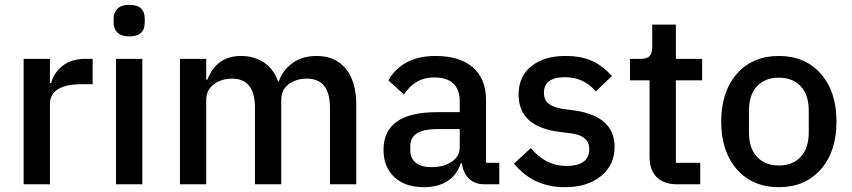

<svg xmlns="http://www.w3.org/2000/svg" viewBox="-20 -764 3531 796"><path d="M187 0H78V-520H187V-420H192Q204 -464 240.5 -492Q277 -520 335 -520H364V-415H321Q187 -415 187 -332Z M516 -613Q484 -613 467.5 -628.5Q451 -644 451 -670V-687Q451 -713 467.5 -728.5Q484 -744 516 -744Q580 -744 580 -687V-670Q580 -613 516 -613ZM461 0V-520H570V0Z M835 0H726V-520H835V-434H840Q878 -532 979 -532Q1033 -532 1074 -505Q1115 -478 1133 -426H1136Q1151 -472 1192 -502Q1233 -532 1293 -532Q1370 -532 1413.5 -479Q1457 -426 1457 -330V0H1348V-317Q1348 -438 1252 -438Q1208 -438 1177 -415Q1146 -392 1146 -349V0H1037V-317Q1037 -438 942 -438Q898 -438 866.5 -414.5Q835 -391 835 -349Z M2050 0H1989Q1948 0 1924 -23.5Q1900 -47 1895 -87H1890Q1875 -39 1835.5 -13.5Q1796 12 1738 12Q1659 12 1614.5 -30Q1570 -72 1570 -143Q1570 -299 1792 -299H1886V-343Q1886 -443 1779 -443Q1700 -443 1655 -372L1590 -431Q1649 -532 1786 -532Q1886 -532 1940.5 -484.5Q1995 -437 1995 -350V-89H2050ZM1769 -71Q1820 -71 1853 -93.5Q1886 -116 1886 -154V-229H1794Q1681 -229 1681 -159V-141Q1681 -107 1704.5 -89Q1728 -71 1769 -71Z M2322 12Q2190 12 2111 -86L2181 -150Q2242 -76 2328 -76Q2423 -76 2423 -146Q2423 -201 2349 -211L2301 -217Q2130 -238 2130 -372Q2130 -447 2183 -489.5Q2236 -532 2323 -532Q2390 -532 2434.5 -511.5Q2479 -491 2517 -449L2450 -385Q2400 -444 2323 -444Q2235 -444 2235 -379Q2235 -350 2254 -334.5Q2273 -319 2315 -312L2363 -306Q2528 -281 2528 -155Q2528 -80 2471.5 -34Q2415 12 2322 12Z M2883 0H2788Q2732 0 2702.5 -29.5Q2673 -59 2673 -113V-431H2592V-520H2636Q2663 -520 2673.5 -532Q2684 -544 2684 -571V-662H2782V-520H2891V-431H2782V-89H2883Z M3383 -62Q3318 12 3209 12Q3100 12 3035 -62Q2970 -136 2970 -260Q2970 -384 3035 -458Q3100 -532 3209 -532Q3318 -532 3383 -458Q3448 -384 3448 -260Q3448 -136 3383 -62ZM3333 -216V-304Q3333 -371 3299.5 -406.5Q3266 -442 3209 -442Q3152 -442 3118.5 -406.5Q3085 -371 3085 -304V-216Q3085 -149 3118.5 -113.5Q3152 -78 3209 -78Q3266 -78 3299.5 -113.5Q3333 -149 3333 -216Z"/></svg>

Font: IBM Plex Sans Medm
Style: Regular
Weight: 500
Designer: Mike Abbink, Paul van der Laan, Pieter van Rosmalen
Foundry: Bold Monday
Version: Version 3.005